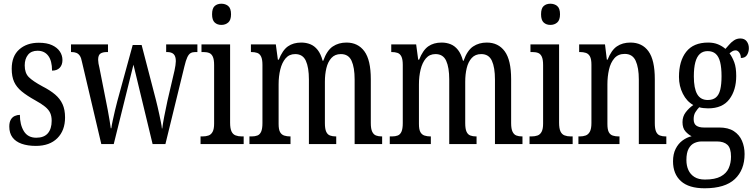

<svg xmlns="http://www.w3.org/2000/svg" viewBox="-20 -775 4057 1033"><path d="M173 10Q129 10 96.5 -1.5Q64 -13 47 -36Q30 -59 30 -94Q30 -117 38 -131Q46 -145 59.5 -151Q73 -157 87 -157Q87 -104 108.5 -69Q130 -34 175 -34Q217 -34 237.5 -58Q258 -82 258 -125Q258 -150 250 -167.5Q242 -185 222.5 -201Q203 -217 170 -235Q125 -260 97 -283Q69 -306 56 -334.5Q43 -363 43 -405Q43 -473 83.5 -509Q124 -545 189 -545Q232 -545 260 -532Q288 -519 302 -498Q316 -477 316 -452Q316 -426 301.5 -410.5Q287 -395 260 -395Q260 -448 239.5 -475Q219 -502 182 -502Q148 -502 130.5 -480Q113 -458 113 -423Q113 -382 135 -360Q157 -338 209 -310Q250 -289 276.5 -266.5Q303 -244 316.5 -214.5Q330 -185 330 -143Q330 -73 288.5 -31.5Q247 10 173 10Z M421 -442Q417 -464 409.5 -475Q402 -486 391 -490.5Q380 -495 364 -495H362V-536H561V-495H556Q532 -495 520 -486.5Q508 -478 508 -453Q508 -445 510 -433Q512 -421 515 -410L549 -238Q554 -214 559.5 -184.5Q565 -155 569.5 -128Q574 -101 576 -85H579Q581 -101 586.5 -126.5Q592 -152 598.5 -180Q605 -208 611 -230L694 -533H742L819 -237Q823 -221 828 -200Q833 -179 837.5 -157.5Q842 -136 846 -116.5Q850 -97 851 -84H853Q856 -109 863.5 -148Q871 -187 881 -233L919 -396Q922 -409 924 -423.5Q926 -438 926 -446Q926 -472 914.5 -483.5Q903 -495 879 -495H874V-536H1042V-495H1031Q1016 -495 1006 -489.5Q996 -484 988 -467.5Q980 -451 972 -417L870 0H801L698 -427L592 0H525Z M1059 0V-41H1069Q1088 -41 1102 -46Q1116 -51 1124 -66Q1132 -81 1132 -110V-425Q1132 -455 1125 -470Q1118 -485 1105.5 -490Q1093 -495 1074 -495H1064V-536H1218V-115Q1218 -84 1225.5 -68Q1233 -52 1247.5 -46.5Q1262 -41 1281 -41H1291V0ZM1171 -641Q1149 -641 1135 -654Q1121 -667 1121 -698Q1121 -730 1135 -742.5Q1149 -755 1171 -755Q1193 -755 1208 -742.5Q1223 -730 1223 -698Q1223 -667 1208 -654Q1193 -641 1171 -641Z M1322 0V-41H1334Q1352 -41 1365 -46Q1378 -51 1385 -66.5Q1392 -82 1392 -113V-426Q1392 -456 1384.5 -471Q1377 -486 1363.5 -490.5Q1350 -495 1332 -495H1330V-536H1464L1475 -454H1480Q1500 -505 1529 -525.5Q1558 -546 1601 -546Q1627 -546 1649.5 -537Q1672 -528 1689 -506.5Q1706 -485 1716 -448H1719Q1739 -504 1770.5 -525Q1802 -546 1844 -546Q1906 -546 1940.5 -499Q1975 -452 1975 -349V-113Q1975 -82 1982.5 -66.5Q1990 -51 2003 -46Q2016 -41 2034 -41H2036V0H1888V-347Q1888 -412 1871.5 -448Q1855 -484 1814 -484Q1782 -484 1763 -463Q1744 -442 1736 -408.5Q1728 -375 1728 -335V-113Q1728 -82 1735 -66.5Q1742 -51 1755.5 -46Q1769 -41 1786 -41H1789V0H1642V-347Q1642 -412 1625.5 -448Q1609 -484 1568 -484Q1536 -484 1516.5 -461Q1497 -438 1488 -401Q1479 -364 1479 -321V-108Q1479 -78 1487 -64Q1495 -50 1509.5 -45.5Q1524 -41 1541 -41H1543V0Z M2077 0V-41H2089Q2107 -41 2120 -46Q2133 -51 2140 -66.5Q2147 -82 2147 -113V-426Q2147 -456 2139.5 -471Q2132 -486 2118.5 -490.5Q2105 -495 2087 -495H2085V-536H2219L2230 -454H2235Q2255 -505 2284 -525.5Q2313 -546 2356 -546Q2382 -546 2404.5 -537Q2427 -528 2444 -506.5Q2461 -485 2471 -448H2474Q2494 -504 2525.5 -525Q2557 -546 2599 -546Q2661 -546 2695.5 -499Q2730 -452 2730 -349V-113Q2730 -82 2737.5 -66.5Q2745 -51 2758 -46Q2771 -41 2789 -41H2791V0H2643V-347Q2643 -412 2626.5 -448Q2610 -484 2569 -484Q2537 -484 2518 -463Q2499 -442 2491 -408.5Q2483 -375 2483 -335V-113Q2483 -82 2490 -66.5Q2497 -51 2510.5 -46Q2524 -41 2541 -41H2544V0H2397V-347Q2397 -412 2380.5 -448Q2364 -484 2323 -484Q2291 -484 2271.5 -461Q2252 -438 2243 -401Q2234 -364 2234 -321V-108Q2234 -78 2242 -64Q2250 -50 2264.5 -45.5Q2279 -41 2296 -41H2298V0Z M2829 0V-41H2839Q2858 -41 2872 -46Q2886 -51 2894 -66Q2902 -81 2902 -110V-425Q2902 -455 2895 -470Q2888 -485 2875.5 -490Q2863 -495 2844 -495H2834V-536H2988V-115Q2988 -84 2995.5 -68Q3003 -52 3017.5 -46.5Q3032 -41 3051 -41H3061V0ZM2941 -641Q2919 -641 2905 -654Q2891 -667 2891 -698Q2891 -730 2905 -742.5Q2919 -755 2941 -755Q2963 -755 2978 -742.5Q2993 -730 2993 -698Q2993 -667 2978 -654Q2963 -641 2941 -641Z M3092 0V-41H3099Q3117 -41 3131 -46Q3145 -51 3153.5 -66.5Q3162 -82 3162 -113V-427Q3162 -457 3154 -471.5Q3146 -486 3132 -490.5Q3118 -495 3101 -495H3096V-536H3235L3245 -454H3249Q3269 -505 3299 -525.5Q3329 -546 3372 -546Q3435 -546 3469 -499Q3503 -452 3503 -349V-113Q3503 -82 3510 -66.5Q3517 -51 3530.5 -46Q3544 -41 3561 -41H3565V0H3417V-347Q3417 -411 3400 -448Q3383 -485 3341 -485Q3306 -485 3285.5 -461.5Q3265 -438 3256.5 -400.5Q3248 -363 3248 -321V-108Q3248 -78 3255.5 -64Q3263 -50 3277 -45.5Q3291 -41 3308 -41H3313V0Z M3771 238Q3686 238 3643.5 199.5Q3601 161 3601 93Q3601 54 3615 26Q3629 -2 3652 -19Q3675 -36 3701 -42Q3683 -51 3667.5 -68.5Q3652 -86 3652 -118Q3652 -148 3669 -170.5Q3686 -193 3710 -210Q3675 -229 3654 -270.5Q3633 -312 3633 -361Q3633 -447 3672 -496.5Q3711 -546 3790 -546Q3820 -546 3843 -536.5Q3866 -527 3883 -512Q3891 -520 3902 -533.5Q3913 -547 3928.5 -557.5Q3944 -568 3963 -568Q3986 -568 3997.5 -552.5Q4009 -537 4009 -516Q4009 -495 3999 -479Q3989 -463 3966 -463Q3966 -480 3957.5 -492Q3949 -504 3938 -504Q3928 -504 3920.5 -499.5Q3913 -495 3905 -488Q3920 -468 3930.5 -440Q3941 -412 3941 -366Q3941 -290 3904 -241Q3867 -192 3790 -192Q3780 -192 3765 -193.5Q3750 -195 3742 -198Q3732 -188 3722 -172.5Q3712 -157 3712 -134Q3712 -109 3726.5 -99Q3741 -89 3766 -89H3849Q3898 -89 3928 -69.5Q3958 -50 3972 -17.5Q3986 15 3986 54Q3986 139 3933.5 188.5Q3881 238 3771 238ZM3773 191Q3827 191 3857.5 174.5Q3888 158 3900.5 130Q3913 102 3913 68Q3913 22 3893.5 4Q3874 -14 3837 -14H3755Q3735 -14 3716 -5.5Q3697 3 3685 25Q3673 47 3673 86Q3673 116 3683.5 139.5Q3694 163 3716 177Q3738 191 3773 191ZM3788 -237Q3815 -237 3831.5 -250.5Q3848 -264 3855 -292.5Q3862 -321 3862 -365Q3862 -411 3854.5 -441Q3847 -471 3830.5 -485.5Q3814 -500 3787 -500Q3762 -500 3745.5 -485Q3729 -470 3721 -440Q3713 -410 3713 -364Q3713 -300 3731 -268.5Q3749 -237 3788 -237Z"/></svg>

Font: Noto Serif Khmer ExtraCondensed
Style: Regular
Weight: 400
Width: 2
Designer: Danh Hong and the Monotype Design Team
Foundry: Monotype Imaging Inc.
Version: Version 2.004